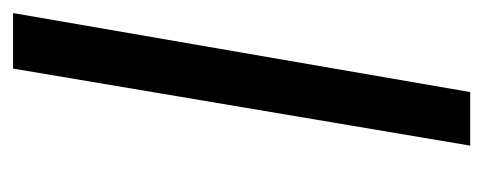

<svg xmlns="http://www.w3.org/2000/svg" viewBox="-243 -497 740 294"><g transform="rotate(-90 127.0 -350.0)"><path d="M169 -700H254L133 0H51Z"/></g></svg>

Font: Jost*
Style: Italic
Weight: 400
Italic angle: -10°
Version: Version 3.7